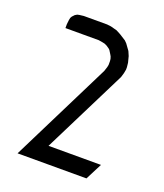

<svg xmlns="http://www.w3.org/2000/svg" viewBox="-113 -662 633 739"><g transform="rotate(20 203.5 -292.0)"><path d="M44.9 0 250 -412.1 255.9 -430.2 257.8 -439.9V-455.1L256.8 -463.9L253.9 -473.1L250 -480L241.2 -494.1L237.8 -498L225.1 -506.8L215.8 -511.2L207 -513.2L189.9 -516.1H53.2V-532.2L55.2 -549.8L57.1 -559.1L61 -565.9L69.8 -575.2L78.1 -580.1L86.9 -582L104 -584H199.2L215.8 -582L241.2 -575.2L258.8 -565.9L284.2 -549.8L293 -541L311 -516.1L318.8 -498L325.2 -473.1L327.1 -455.1V-445.8L324.2 -430.2L318.8 -412.1L147 -67.9H361.8L327.1 0Z"/></g></svg>

Font: Petahja
Style: Regular
Weight: 400
Designer: T. Christopher White
Version: Version 1.1